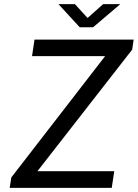

<svg xmlns="http://www.w3.org/2000/svg" viewBox="-20 -916 671 936"><path d="M27.2 0 35.1 -50.9 492.5 -642.4H136.2L148.2 -723H631.5L624.4 -674.1L162.4 -81.3H537L524.7 0ZM368.5 -783.2 265 -895.9H345.2L407 -828.3L482.8 -895.9H566.6L433.9 -783.2Z"/></svg>

Font: Public Sans Thin
Style: Italic
Weight: 100
Italic angle: -8°
Designer: The Public Sans project authors (U.S. Web Design System). Libre Franklin designed by Pablo Impallari and Rodrigo Fuenzal
Version: Version 2.000